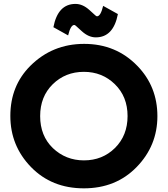

<svg xmlns="http://www.w3.org/2000/svg" viewBox="-20 -977 879 1006"><path d="M520.5 -946.3 597.7 -903.3Q574.2 -781.2 481.9 -781.2Q444.3 -781.2 409.2 -813L377.9 -841.3Q372.6 -846.2 369.1 -846.2Q350.1 -846.2 336.9 -791.5L259.8 -834.5Q283.2 -956.5 375.5 -956.5Q413.1 -956.5 448.2 -924.8L479.5 -896.5Q484.9 -891.6 488.3 -891.6Q507.3 -891.6 520.5 -946.3ZM419.9 -136.7Q516.6 -136.7 582.5 -201.7Q648.4 -267.1 648.4 -368.9Q648.4 -470.7 582 -535.6Q515.6 -600.6 419.4 -600.6Q322.8 -600.6 256.3 -535.6Q190.4 -470.7 190.4 -368.7Q190.4 -265.6 256.8 -201.2Q324.7 -136.7 419.9 -136.7ZM419.4 9.8Q251 9.8 142.6 -101.6Q34.2 -212.9 34.2 -369.6Q34.2 -527.3 138.7 -631.8Q254.4 -747.1 420.9 -747.1Q588.4 -747.1 700.2 -631.3Q804.7 -523.4 804.7 -368.4Q804.7 -213.4 695.8 -101.6Q587.4 9.8 419.4 9.8Z"/></svg>

Font: New Shape
Style: Bold
Weight: 700
Designer: Wojciech Kalinowski "wmk69" (wmk69@o2.pl)
Foundry: Wojciech Kalinowski "wmk69" (wmk69@o2.pl)
Version: Version 2.1.1; 2021-05-14